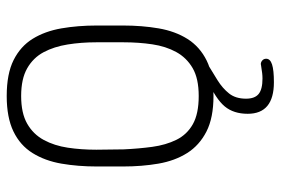

<svg xmlns="http://www.w3.org/2000/svg" viewBox="-152 -494 836 572"><g transform="rotate(-90 266.0 -208.0)"><path d="M476 -337Q476 -394 467.5 -443Q459 -492 436.5 -528.5Q414 -565 373 -585.5Q332 -606 266 -606Q202 -606 160.5 -586Q119 -566 96 -529Q73 -492 64.5 -443Q56 -394 56 -337V-260Q56 -203 64.5 -154Q73 -105 96 -68.5Q119 -32 160 -11Q201 10 266 10Q331 10 372 -10.5Q413 -31 436 -67.5Q459 -104 467.5 -153.5Q476 -203 476 -260ZM107 -258 106 -339Q106 -384 112 -424Q118 -464 135 -495.5Q152 -527 183.5 -545Q215 -563 266 -563Q317 -563 348.5 -545Q380 -527 396.5 -496Q413 -465 419.5 -424.5Q426 -384 426 -339V-258Q426 -213 420 -172.5Q414 -132 397 -101Q380 -70 349 -52Q318 -34 266 -34Q213 -34 182 -51.5Q151 -69 135.5 -100.5Q120 -132 114.5 -172.5Q109 -213 107 -258ZM362 -8H313Q257 17 235 43.5Q213 70 213 112Q213 190 307 190Q343 190 360 184.5Q377 179 377 167Q377 160 372 155.5Q367 151 361 151Q360 151 358.5 151.5Q357 152 355 152Q343 154 334.5 155Q326 156 318 156Q286 156 272 144.5Q258 133 258 107Q258 76 273.5 56.5Q289 37 313 22Q337 7 362 -8Z"/></g></svg>

Font: Beiruti Light
Style: Regular
Weight: 300
Designer: Arlette Boutros
Foundry: Boutros
Version: Version 1.41